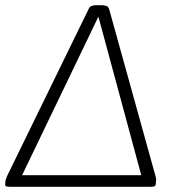

<svg xmlns="http://www.w3.org/2000/svg" viewBox="-31 -722 664 742"><path d="M12 0Q1 0 -5.5 -1.5Q-12 -3 -11 -10L-10 -22Q-9 -28 -7 -33Q-5 -38 -2 -45L311 -686Q315 -696 322.5 -699Q330 -702 344 -702H359Q373 -702 380.5 -699Q388 -696 391 -686L569 -45Q571 -38 572 -33Q573 -28 572 -22L571 -10Q570 -3 564 -1.5Q558 0 547 0ZM40 -15 18 -45H549L523 -15L350 -655H348Z"/></svg>

Font: Asap ExtraLight
Style: Italic
Weight: 250
Italic angle: -6°
Version: Version 3.001